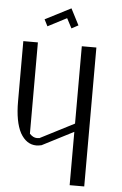

<svg xmlns="http://www.w3.org/2000/svg" viewBox="-64 -836 690 1089"><g transform="rotate(5 281.0 -292.0)"><path d="M297.9 -792 345.7 -699.2 307.6 -678.7 278.3 -734.4 170.9 -678.7 151.4 -716.8ZM458 -583V208H375V-95.7L196.3 -3.9Q178.7 0 167 0Q110.4 0 75.2 -61.5Q42 -124 42 -240.2V-583H125V-63.5Q144.5 -42 167 -42Q176.8 -42 180.7 -43L375 -142.6V-583Z"/></g></svg>

Font: wanta
Style: Medium
Weight: 500
Version: Version 0.91